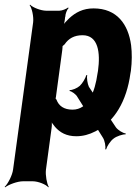

<svg xmlns="http://www.w3.org/2000/svg" viewBox="-27 -574 585 823"><path d="M470 -28 354 -202C348 -215 344 -240 347 -252H343C340 -240 327 -217 315 -206C304 -196 282 -187 272 -188L271 -184C280 -183 299 -170 305 -158L414 16C422 28 427 54 424 66H428C431 54 446 30 460 20C472 10 500 1 511 2L512 -2C500 -3 479 -16 470 -28ZM252 -500 253 -503C253 -514 260 -533 267 -539L265 -542C258 -536 239 -528 227 -528H172C148 -528 113 -542 102 -554L100 -552C110 -539 118 -502 115 -478L29 153C26 177 7 214 -7 227L-5 229C10 217 48 203 72 203H113C137 203 171 217 180 229L182 227C174 214 167 177 170 153L194 -24C196 -37 196 -54 192 -62L189 -60C192 -52 202 -38 209 -30C230 -6 258 10 300 10C328 10 355 3 382 -11C464 -52 516 -141 532 -259L534 -270C539 -310 539 -347 535 -380C523 -469 475 -538 374 -538C329 -538 297 -521 269 -495C260 -486 244 -470 240 -461L243 -460C248 -469 251 -487 252 -500ZM284 -104C247 -104 225 -120 215 -147C214 -149 209 -155 208 -154L211 -151C212 -152 214 -165 214 -168L240 -360C240 -363 242 -377 241 -378L238 -375C239 -374 248 -382 250 -384C267 -409 291 -423 327 -423C394 -423 404 -349 393 -270L391 -259C380 -180 351 -104 284 -104Z"/></svg>

Font: Asimov
Style: EdgeNarIt
Weight: 500
Designer: Google
Version: Version 2.000980: 2014